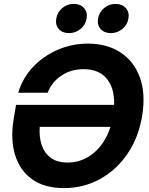

<svg xmlns="http://www.w3.org/2000/svg" viewBox="-20 -966 772 998"><path d="M312.5 11.7Q211.9 11.7 147.7 -33.7Q83.5 -79.1 58.6 -159.9Q33.7 -240.7 50.8 -346.2L63.5 -420.9H573.2Q575.7 -507.8 534.9 -557.1Q494.1 -606.4 414.6 -606.4Q349.1 -606.4 299.1 -573Q249 -539.6 227.5 -483.9H74.7Q97.2 -560.1 151.1 -617.4Q205.1 -674.8 279.5 -707Q354 -739.3 437 -739.3Q535.6 -739.3 606 -693.6Q676.3 -647.9 707 -563.5Q737.8 -479 718.8 -363.3Q700.2 -251 642.8 -166.7Q585.4 -82.5 500 -35.4Q414.6 11.7 312.5 11.7ZM554.2 -306.6H186.5Q182.6 -254.9 196.5 -212.9Q210.4 -170.9 243.7 -146Q276.9 -121.1 331.1 -121.1Q407.7 -121.1 467 -170.7Q526.4 -220.2 554.2 -306.6ZM556.2 -793.9Q522 -793.9 502.9 -815.4Q483.9 -836.9 489.7 -869.6Q495.1 -902.3 521 -924.1Q546.9 -945.8 581.1 -945.8Q614.7 -945.8 634 -924.1Q653.3 -902.3 647.5 -869.6Q642.1 -836.9 616 -815.4Q589.8 -793.9 556.2 -793.9ZM338.4 -793.9Q304.2 -793.9 285.4 -815.4Q266.6 -836.9 272.5 -869.6Q277.8 -902.3 303.7 -924.1Q329.6 -945.8 363.3 -945.8Q397.5 -945.8 416.7 -924.1Q436 -902.3 430.2 -869.6Q424.8 -836.9 398.7 -815.4Q372.6 -793.9 338.4 -793.9Z"/></svg>

Font: Inter Display
Style: Bold Italic
Weight: 700
Italic angle: -9.39999°
Designer: Rasmus Andersson
Foundry: rsms
Version: Version 4.000;git-a52131595